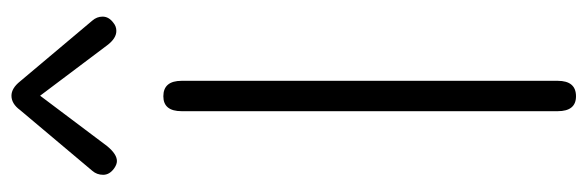

<svg xmlns="http://www.w3.org/2000/svg" viewBox="-365 -650 1025 335"><g transform="rotate(-90 147.5 -482.5)"><path d="M121 -22V-678Q121 -710 147 -710Q174 -710 174 -678V-22Q174 10 147 10Q121 10 121 -22ZM10 -815Q10 -826 17 -834L123 -960Q134 -975 148 -975Q161 -975 173 -960L279 -834Q286 -826 286 -816Q286 -805 275 -797Q269 -792 261 -792Q248 -792 236 -808L148 -925L60 -808Q46 -791 34 -791Q28 -791 21 -796Q10 -804 10 -815Z"/></g></svg>

Font: Kodchasan ExtraLight
Style: Regular
Weight: 275
Version: Version 1.000; ttfautohint (v1.6)